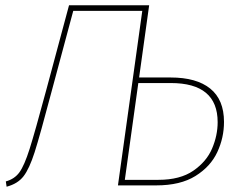

<svg xmlns="http://www.w3.org/2000/svg" viewBox="-20 -701 920 726"><path d="M827 -240Q827 -180 801.5 -125.5Q776 -71 719 -35.5Q662 0 571 0H426L518 -660H257L177 -362Q131 -188 111 -125.5Q91 -63 69 -34.5Q47 -6 5 5L2 -15Q35 -24 53.5 -49.5Q72 -75 92 -138Q112 -201 155 -361L241 -681H544L506 -408H625Q723 -408 775 -366Q827 -324 827 -240ZM803 -239Q803 -387 626 -387H503L452 -21H579Q661 -21 711 -55.5Q761 -90 782 -139.5Q803 -189 803 -239Z"/></svg>

Font: FiraGO Thin
Style: Italic
Weight: 100
Italic angle: -8°
Designer: bBox Type GmbH
Foundry: bBox Type GmbH
Version: Version 1.001